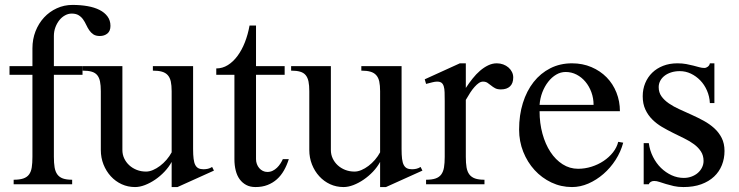

<svg xmlns="http://www.w3.org/2000/svg" viewBox="-20 -738 2958 769"><path d="M310.5 -473.1V-438.5H195.8V-109.9Q195.8 -85 198.7 -67.6Q201.7 -50.3 209.7 -39.3Q217.8 -28.3 231.9 -23.2Q246.1 -18.1 269 -18.1V0H34.7V-18.1Q58.6 -18.1 73.5 -23.2Q88.4 -28.3 96.4 -39.3Q104.5 -50.3 107.2 -67.6Q109.9 -85 109.9 -109.9V-438.5H18.1V-473.1H109.9V-544.4Q109.9 -581.1 122.3 -612.8Q134.8 -644.5 156.5 -668Q178.2 -691.4 207.5 -704.8Q236.8 -718.3 270.5 -718.3Q302.7 -718.3 330.6 -713.4Q358.4 -708.5 378.7 -698.2Q398.9 -688 410.6 -672.1Q422.4 -656.2 422.4 -634.3Q422.4 -613.8 410.2 -603.8Q397.9 -593.8 379.9 -593.8Q363.8 -593.8 354 -600.3Q344.2 -606.9 337.4 -616.9Q330.6 -627 325.2 -638.7Q319.8 -650.4 312.7 -660.4Q305.7 -670.4 294.9 -677Q284.2 -683.6 267.1 -683.6Q253.4 -683.6 240.5 -676.5Q227.5 -669.4 217.8 -657.2Q208 -645 201.9 -628.7Q195.8 -612.3 195.8 -593.8V-473.1Z M470.2 -473.1V-137.2Q470.2 -119.1 477.5 -103.5Q484.9 -87.9 497.6 -76.2Q510.3 -64.5 527.6 -57.6Q544.9 -50.8 564.9 -50.8Q578.1 -50.8 592.5 -56.9Q606.9 -63 620.8 -73.5Q634.8 -84 647 -98.1Q659.2 -112.3 667.5 -127.9V-372.6Q667.5 -396 664.1 -411.6Q660.6 -427.2 651.9 -437Q643.1 -446.8 628.7 -450.9Q614.3 -455.1 592.3 -455.1V-473.1H753.4V-141.1Q753.4 -117.7 755.4 -102.1Q757.3 -86.4 762.2 -77.1Q767.1 -67.9 775.1 -64Q783.2 -60.1 795.4 -60.1Q803.7 -60.1 812.5 -62Q821.3 -64 829.6 -69.3L836.9 -54.7L690.9 11.2H667.5V-89.4Q656.2 -68.8 638.9 -50.5Q621.6 -32.2 601.6 -18.6Q581.5 -4.9 560.5 3.2Q539.6 11.2 521 11.2Q492.2 11.2 467.3 -0.2Q442.4 -11.7 423.8 -32Q405.3 -52.2 394.5 -79.3Q383.8 -106.4 383.8 -137.2V-372.6Q383.8 -396 380.6 -411.6Q377.4 -427.2 369.4 -437Q361.3 -446.8 347.2 -450.9Q333 -455.1 311 -455.1V-473.1Z M846.2 -438.5V-463.9Q871.1 -463.9 892.6 -477.3Q914.1 -490.7 931.4 -514.2Q948.7 -537.6 960.9 -568.8Q973.1 -600.1 979.5 -635.7H1005.4V-473.1H1120.1V-438.5H1005.4V-100.6Q1005.4 -90.3 1008.8 -81.1Q1012.2 -71.8 1018.3 -64.7Q1024.4 -57.6 1032.7 -53.5Q1041 -49.3 1050.8 -49.3Q1062.5 -49.3 1072 -54Q1081.5 -58.6 1089.4 -66.2Q1097.2 -73.7 1103 -82.8Q1108.9 -91.8 1112.8 -100.6H1136.7Q1128.9 -75.7 1117.2 -55.2Q1105.5 -34.7 1089.1 -20Q1072.8 -5.4 1051.5 2.9Q1030.3 11.2 1003.4 11.2Q981.9 11.2 966.3 2.9Q950.7 -5.4 939.9 -20Q929.2 -34.7 924.1 -55.2Q918.9 -75.7 918.9 -100.6V-438.5Z M1305.2 -473.1V-137.2Q1305.2 -119.1 1312.5 -103.5Q1319.8 -87.9 1332.5 -76.2Q1345.2 -64.5 1362.5 -57.6Q1379.9 -50.8 1399.9 -50.8Q1413.1 -50.8 1427.5 -56.9Q1441.9 -63 1455.8 -73.5Q1469.7 -84 1481.9 -98.1Q1494.1 -112.3 1502.4 -127.9V-372.6Q1502.4 -396 1499 -411.6Q1495.6 -427.2 1486.8 -437Q1478 -446.8 1463.6 -450.9Q1449.2 -455.1 1427.2 -455.1V-473.1H1588.4V-141.1Q1588.4 -117.7 1590.3 -102.1Q1592.3 -86.4 1597.2 -77.1Q1602.1 -67.9 1610.1 -64Q1618.2 -60.1 1630.4 -60.1Q1638.7 -60.1 1647.5 -62Q1656.2 -64 1664.6 -69.3L1671.9 -54.7L1525.9 11.2H1502.4V-89.4Q1491.2 -68.8 1473.9 -50.5Q1456.5 -32.2 1436.5 -18.6Q1416.5 -4.9 1395.5 3.2Q1374.5 11.2 1356 11.2Q1327.1 11.2 1302.2 -0.2Q1277.3 -11.7 1258.8 -32Q1240.2 -52.2 1229.5 -79.3Q1218.8 -106.4 1218.8 -137.2V-372.6Q1218.8 -396 1215.6 -411.6Q1212.4 -427.2 1204.3 -437Q1196.3 -446.8 1182.1 -450.9Q1168 -455.1 1146 -455.1V-473.1Z M1761.2 -333Q1761.2 -353.5 1760.7 -368.2Q1760.3 -382.8 1757.3 -392.3Q1754.4 -401.9 1748.3 -406.5Q1742.2 -411.1 1730.5 -411.1Q1722.2 -411.1 1711.9 -408.4Q1701.7 -405.8 1686.5 -401.9L1681.2 -420.4L1821.8 -484.4H1845.7V-385.7Q1858.4 -405.3 1872.8 -423.3Q1887.2 -441.4 1902.8 -454.8Q1918.5 -468.3 1935.3 -476.3Q1952.1 -484.4 1969.7 -484.4Q1983.4 -484.4 1995.4 -480Q2007.3 -475.6 2016.4 -467.8Q2025.4 -460 2030.5 -449.7Q2035.6 -439.5 2035.6 -427.7Q2035.6 -404.3 2022.7 -392.1Q2009.8 -379.9 1986.3 -379.9Q1971.7 -379.9 1962.9 -384.8Q1954.1 -389.6 1947 -395.5Q1939.9 -401.4 1932.6 -406.2Q1925.3 -411.1 1914.6 -411.1Q1906.2 -411.1 1897.9 -405.5Q1889.6 -399.9 1880.9 -390.1Q1872.1 -380.4 1863.3 -366.9Q1854.5 -353.5 1845.7 -337.9V-109.9Q1845.7 -85 1848.6 -67.6Q1851.6 -50.3 1859.9 -39.3Q1868.2 -28.3 1882.6 -23.2Q1897 -18.1 1920.4 -18.1V0H1686.5V-18.1Q1710 -18.1 1724.6 -23.2Q1739.3 -28.3 1747.3 -39.3Q1755.4 -50.3 1758.3 -67.6Q1761.2 -85 1761.2 -109.9Z M2357.4 -317.9Q2357.4 -344.7 2348.6 -368.7Q2339.8 -392.6 2324.7 -410.6Q2309.6 -428.7 2289.3 -439.2Q2269 -449.7 2245.6 -449.7Q2225.6 -449.7 2207.8 -439.2Q2189.9 -428.7 2175.8 -410.6Q2161.6 -392.6 2152.3 -368.7Q2143.1 -344.7 2141.1 -317.9ZM2271 11.2Q2227.1 11.2 2188.5 -7.1Q2149.9 -25.4 2121.1 -56.9Q2092.3 -88.4 2075.7 -130.1Q2059.1 -171.9 2059.1 -219.2Q2059.1 -276.9 2074.2 -325.4Q2089.4 -374 2117.2 -409.4Q2145 -444.8 2184.1 -464.6Q2223.1 -484.4 2271 -484.4Q2313.5 -484.4 2348.9 -469.2Q2384.3 -454.1 2409.7 -428.2Q2435.1 -402.3 2449 -367.2Q2462.9 -332 2462.9 -292.5H2141.1Q2141.1 -244.6 2152.6 -202.6Q2164.1 -160.6 2184.6 -129.4Q2205.1 -98.1 2233.4 -80.1Q2261.7 -62 2295.4 -62Q2322.8 -62 2349.1 -70.3Q2375.5 -78.6 2397.5 -93.3Q2419.4 -107.9 2435.1 -127.7Q2450.7 -147.5 2456.1 -169.9L2476.1 -166.5Q2466.3 -129.9 2445.6 -97.7Q2424.8 -65.4 2397 -41.3Q2369.1 -17.1 2336.7 -2.9Q2304.2 11.2 2271 11.2Z M2558.1 -164.6H2578.6Q2582.5 -135.3 2595.5 -109.6Q2608.4 -84 2627.4 -65.4Q2646.5 -46.9 2669.9 -36.1Q2693.4 -25.4 2718.8 -25.4Q2735.4 -25.4 2749.8 -30.8Q2764.2 -36.1 2774.9 -45.4Q2785.6 -54.7 2791.7 -67.1Q2797.9 -79.6 2797.9 -93.3Q2797.9 -115.2 2787.4 -131.3Q2776.9 -147.5 2759.8 -160.2Q2742.7 -172.9 2720.7 -183.6Q2698.7 -194.3 2676 -205.6Q2653.3 -216.8 2631.3 -229.7Q2609.4 -242.7 2592.3 -259.8Q2575.2 -276.9 2564.7 -299.6Q2554.2 -322.3 2554.2 -352.5Q2554.2 -380.9 2564.2 -405Q2574.2 -429.2 2592.3 -446.8Q2610.4 -464.4 2636 -474.4Q2661.6 -484.4 2693.4 -484.4Q2712.9 -484.4 2728.8 -481.4Q2744.6 -478.5 2757.3 -475.1Q2770 -471.7 2780.8 -468.8Q2791.5 -465.8 2801.3 -465.8Q2808.1 -465.8 2814.9 -470.9Q2821.8 -476.1 2823.2 -484.4H2841.3V-325.2H2823.2Q2821.8 -352.1 2811.5 -375.5Q2801.3 -398.9 2784.7 -416Q2768.1 -433.1 2747.1 -443.1Q2726.1 -453.1 2702.6 -453.1Q2683.6 -453.1 2668 -448Q2652.3 -442.9 2641.4 -434.3Q2630.4 -425.8 2624.3 -414.1Q2618.2 -402.3 2618.2 -389.2Q2618.2 -367.7 2629.4 -352.1Q2640.6 -336.4 2659.2 -323.7Q2677.7 -311 2701.4 -300.3Q2725.1 -289.6 2750 -278.3Q2774.9 -267.1 2798.6 -254.2Q2822.3 -241.2 2840.8 -224.4Q2859.4 -207.5 2870.6 -185.3Q2881.8 -163.1 2881.8 -133.3Q2881.8 -103 2871.3 -76.7Q2860.8 -50.3 2840.1 -30.8Q2819.3 -11.2 2788.6 0Q2757.8 11.2 2717.3 11.2Q2695.8 11.2 2678.7 7.3Q2661.6 3.4 2647.2 -1Q2632.8 -5.4 2621.3 -9.3Q2609.9 -13.2 2600.1 -13.2Q2591.8 -13.2 2585.9 -9.3Q2580.1 -5.4 2578.6 0H2558.1Z"/></svg>

Font: Khmer Busra Bunong
Style: Regular
Weight: 400
Designer: D. Kanjahn
Version: Version 7.100; 2014